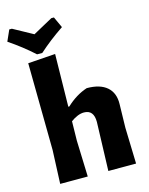

<svg xmlns="http://www.w3.org/2000/svg" viewBox="-154 -981 825 1063"><g transform="rotate(-15 258.5 -449.5)"><path d="M261 -899 290 -836Q210 -782 148 -726H118Q53 -785 -23 -836L5 -899H20Q32 -892 72 -870.5Q112 -849 133 -837Q154 -849 194 -870.5Q234 -892 246 -899ZM335 -474Q411 -474 450.5 -439.5Q490 -405 488 -341L485 -207L491 0H332L341 -279Q341 -348 285 -348Q250 -348 209 -318L207 -207L214 0H56L64 -192L58 -691L215 -702L210 -401H216Q271 -453 335 -474Z"/></g></svg>

Font: Alegreya Sans ExtraBold
Style: Regular
Weight: 800
Designer: Juan Pablo del Peral
Foundry: Huerta Tipografica
Version: Version 2.007